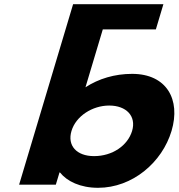

<svg xmlns="http://www.w3.org/2000/svg" viewBox="-20 -880 851 915"><path d="M797.5 -256C752.6 -106 611.4 15 447.3 15C362.6 15 299.3 -16 265.9 -58H263.5L246.1 0H71.1L292.5 -740L328.4 -860H505.8H758.7L722.8 -740H469.9L387.3 -464C450.4 -505 526.3 -528 609.7 -528C773.8 -528 842.3 -406 797.5 -256ZM609.5 -256C630.7 -327 581.5 -377 500.4 -377C420.6 -377 341.9 -327 320.7 -256C299.8 -186 344.9 -136 428.4 -136C515.5 -136 588.5 -186 609.5 -256Z"/></svg>

Font: Hussar
Style: BdSuprExtOblThree
Weight: 700
Foundry: Cannot Into Space Fonts
Version: Version 2.00